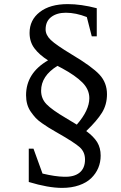

<svg xmlns="http://www.w3.org/2000/svg" viewBox="-20 -771 590 935"><path d="M187 74.2Q248 88.9 292 89.8Q341.3 91.3 367.7 69.6Q394 47.9 394 5.9Q394 -30.3 368.9 -53.5Q343.8 -76.7 250 -129.9Q228 -142.6 216.3 -149.9Q204.6 -157.2 184.8 -170.9Q165 -184.6 153.6 -197Q142.1 -209.5 130.1 -226.6Q118.2 -243.7 112.5 -263.9Q106.9 -284.2 106.9 -307.1Q106.9 -415 213.9 -477.1Q170.9 -504.4 147.5 -535.9Q124 -567.4 124 -610.8Q124 -673.8 173.8 -712.4Q223.6 -751 310.1 -751Q374.5 -751 451.2 -731V-594.2H426.8L402.8 -688Q349.1 -709 300.8 -709Q256.8 -709 229.5 -688.2Q202.1 -667.5 202.1 -627.9Q202.1 -600.6 227.3 -576.4Q252.4 -552.2 329.1 -505.9Q428.2 -446.8 464.6 -407.5Q501 -368.2 501 -312Q501 -261.7 476.6 -222.2Q452.1 -182.6 399.9 -132.8Q436.5 -106 453.4 -78.4Q470.2 -50.8 470.2 -13.2Q470.2 19 458.5 46.9Q446.8 74.7 424.1 96.7Q401.4 118.7 365 131.3Q328.6 144 282.2 144Q214.8 144 120.1 115.2V-46.9H143.1ZM283.2 -438 259.8 -450.2Q180.2 -401.4 180.2 -329.1Q180.2 -290.5 206.8 -263.2Q233.4 -235.8 299.8 -196.8L354 -164.1Q415 -233.9 415 -293Q415 -335.4 381.1 -369.4Q347.2 -403.3 283.2 -438Z"/></svg>

Font: Amethysta
Style: Regular
Weight: 400
Designer: Konstantin Vinogradov, Alexei Vanyashin
Foundry: Cyreal (www.cyreal.org)
Version: Version 1.003